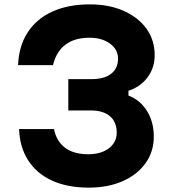

<svg xmlns="http://www.w3.org/2000/svg" viewBox="-20 -839 790 878"><path d="M683.3 -214Q683.3 -145.3 645.4 -92.5Q607.6 -39.8 540.7 -10.4Q473.9 19 385.7 19Q288.8 19 218.6 -12.9Q148.4 -44.7 109.3 -105Q70.2 -165.2 67.2 -248.9H226.8Q238.3 -192.7 277.8 -163.2Q317.4 -133.6 383.7 -133.6Q422.8 -133.6 451.9 -145.9Q481 -158.2 497.4 -180.5Q513.8 -202.8 513.8 -231.9Q513.8 -280.7 483.1 -307.3Q452.3 -333.9 395.2 -333.9H292.4V-477.1H398.2Q456.6 -477.1 488.2 -501.7Q519.8 -526.3 519.8 -571.3Q519.8 -612.5 483.2 -639.4Q446.6 -666.4 389 -666.4Q321.1 -666.4 279.2 -634.7Q237.3 -603 222.3 -541.1H62.7Q66.2 -628.8 106.6 -690.9Q146.9 -753 219.3 -786Q291.6 -819 391 -819Q478.2 -819 545.1 -789.5Q612.1 -760 649.7 -707.9Q687.3 -655.8 687.3 -586.3Q687.3 -528.9 654.7 -485.3Q622.2 -441.7 567.4 -423.9V-402Q621.2 -381.5 652.2 -331.5Q683.3 -281.5 683.3 -214Z"/></svg>

Font: Martian Mono SemiExpanded
Style: Regular
Weight: 400
Width: 6
Monospace: yes
Designer: Roman Shamin
Foundry: Evil Martians
Version: Version 1.000